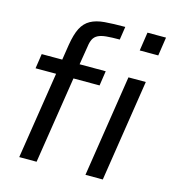

<svg xmlns="http://www.w3.org/2000/svg" viewBox="-110 -837 852 930"><g transform="rotate(15 316.0 -371.5)"><path d="M36 0ZM71 0 139 -436H36L47 -510H150L162 -587Q171 -642 187 -673Q203 -704 231 -719.5Q259 -735 301 -738.5Q343 -742 404 -742L394 -676Q353 -676 327 -673.5Q301 -671 285.5 -663Q270 -655 262.5 -640.5Q255 -626 252 -602L237 -510H368L357 -436H226L158 0ZM501 -650 515 -743H608L594 -650ZM403 0 482 -510H569L490 0Z"/></g></svg>

Font: Azeri Sans
Style: Italic
Weight: 400
Designer: Hector Gatti & Omnibus-Type (original fonts) / Cristiano Sobral (main changes and remastering)
Foundry: Omnibus-Type
Version: Version 0.07;August 21, 2020;FontCreator 13.0.0.2681 64-bit;